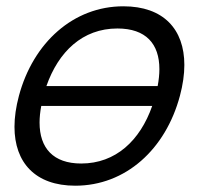

<svg xmlns="http://www.w3.org/2000/svg" viewBox="-20 -575 632 610"><path d="M371.9 -555C213.9 -555 85.7 -440.5 40.1 -270.5C30.7 -235.3 26 -202.3 26 -172.1C26 -58.6 92 15 219.1 15C379.1 15 506.1 -100.5 551.6 -270.5C561 -305.6 565.7 -338.5 565.7 -368.6C565.7 -481.7 499.8 -555 371.9 -555ZM353 -484.5C443.7 -484.5 486.4 -435.7 486.4 -355.3C486.4 -338.7 484.5 -320.7 480.9 -301.5H127.4C165.6 -410.5 242 -484.5 353 -484.5ZM238 -55.5C149.1 -55.5 105.7 -104.6 105.7 -185.5C105.7 -201.9 107.5 -219.6 111.1 -238.5H463.6C425.1 -128.5 347.5 -55.5 238 -55.5Z"/></svg>

Font: Manrope
Style: RegularItalic
Weight: 400
Italic angle: -15°
Designer: Mikhail Sharanda
Foundry: Mikhail Sharanda
Version: Version 4.502;hotconv 1.0.109;makeotfexe 2.5.65596